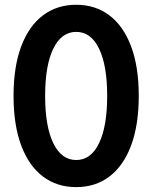

<svg xmlns="http://www.w3.org/2000/svg" viewBox="-20 -767 636 802"><path d="M298.3 14.6Q217.8 14.6 158.9 -30Q100.1 -74.7 68.4 -159.9Q36.6 -245.1 36.6 -366.7Q36.6 -487.8 68.4 -572.8Q100.1 -657.7 158.9 -702.4Q217.8 -747.1 298.3 -747.1Q378.9 -747.1 437.5 -702.4Q496.1 -657.7 527.8 -572.8Q559.6 -487.8 559.6 -366.7Q559.6 -245.1 527.8 -159.9Q496.1 -74.7 437.5 -30Q378.9 14.6 298.3 14.6ZM298.3 -98.6Q359.9 -98.6 393.8 -168.9Q427.7 -239.3 427.7 -366.7Q427.7 -493.7 393.8 -563.7Q359.9 -633.8 298.3 -633.8Q236.8 -633.8 202.6 -563.7Q168.5 -493.7 168.5 -366.7Q168.5 -239.3 202.6 -168.9Q236.8 -98.6 298.3 -98.6Z"/></svg>

Font: Kumbh Sans SemiBold
Style: Regular
Weight: 600
Version: Version 1.005